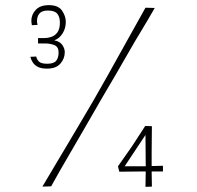

<svg xmlns="http://www.w3.org/2000/svg" viewBox="-20 -726 765 747"><path d="M145 0Q170 -42 194.5 -83.5Q219 -125 244 -166.5Q269 -208 293.5 -250Q318 -292 343 -334Q369 -379 394.5 -424.5Q420 -470 445 -515Q470 -560 495.5 -605.5Q521 -651 546 -696L582 -695Q557 -651 530.5 -607.5Q504 -564 479 -520Q454 -476 428.5 -432.5Q403 -389 377 -345Q344 -288 311 -230.5Q278 -173 244.5 -116Q211 -59 179 -1ZM163 -459Q141 -459 128 -465.5Q115 -472 108 -482.5Q101 -493 98 -505L121 -506Q123 -495 131.5 -486.5Q140 -478 164 -478Q189 -478 198.5 -489.5Q208 -501 208 -522Q208 -544 191.5 -550.5Q175 -557 155 -557Q154 -557 148.5 -557Q143 -557 137 -557Q131 -557 128 -557V-578Q131 -578 140 -578Q149 -578 153 -578Q167 -578 181 -583Q195 -588 204 -601Q213 -614 213 -638Q213 -661 202.5 -673Q192 -685 167 -685Q143 -685 133.5 -673.5Q124 -662 124 -645Q124 -641 124.5 -637.5Q125 -634 126 -629L104 -628Q103 -633 102.5 -637.5Q102 -642 102 -646Q102 -669 119 -687.5Q136 -706 170 -706Q207 -706 221.5 -684.5Q236 -663 236 -641Q236 -616 223.5 -596Q211 -576 191 -569Q213 -565 222.5 -551Q232 -537 232 -523Q232 -498 215 -478.5Q198 -459 163 -459ZM546 1 547 -59 444 -58 439 -79 493 -156Q507 -178 521 -199Q535 -220 545 -236L571 -235Q571 -219 570.5 -189Q570 -159 570 -127V-80L614 -81V-59H570L571 0ZM465 -79H547L546 -201Z"/></svg>

Font: Truculenta Thin
Style: Regular
Weight: 250
Version: Version 1.002